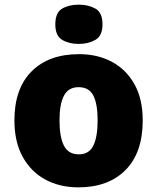

<svg xmlns="http://www.w3.org/2000/svg" viewBox="-20 -796 677 826"><path d="M594 -278Q594 -139 520 -64.5Q446 10 317 10Q237 10 175 -23.5Q113 -57 77.5 -121.5Q42 -186 42 -278Q42 -415 116 -489Q190 -563 320 -563Q400 -563 461.5 -530Q523 -497 558.5 -433.5Q594 -370 594 -278ZM236 -278Q236 -207 255 -169.5Q274 -132 319 -132Q363 -132 381.5 -169.5Q400 -207 400 -278Q400 -349 381.5 -385Q363 -421 318 -421Q275 -421 255.5 -385Q236 -349 236 -278ZM319 -776Q360 -776 390.5 -759Q421 -742 421 -691Q421 -642 390.5 -624.5Q360 -607 319 -607Q277 -607 247.5 -624.5Q218 -642 218 -691Q218 -742 247.5 -759Q277 -776 319 -776Z"/></svg>

Font: Noto Sans Black
Style: Regular
Weight: 900
Designer: Monotype Design Team
Foundry: Monotype Imaging Inc.
Version: Version 2.007